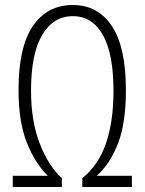

<svg xmlns="http://www.w3.org/2000/svg" viewBox="-20 -744 576 764"><path d="M270 -679.7Q192.4 -679.7 147.9 -605Q103.5 -530.3 103.5 -383.8Q103.5 -260.7 138.7 -171.4Q173.8 -82 226.1 -35.2V0H30.8V-44.4H170.4Q120.1 -93.3 86.9 -176Q53.7 -258.8 53.7 -386.2Q53.7 -556.6 110.8 -640.4Q168 -724.1 269.5 -724.1Q369.6 -724.1 425.3 -640.1Q481 -556.2 481 -384.8Q481 -253.9 449.2 -172.4Q417.5 -90.8 364.7 -44.4H504.9V0H307.6V-35.2Q371.6 -85.9 401.6 -173.3Q431.6 -260.7 431.6 -382.8Q431.6 -529.8 389.4 -604.7Q347.2 -679.7 270 -679.7Z"/></svg>

Font: Open Sans Condensed Light
Style: Regular
Weight: 300
Width: 3
Designer: Monotype Design Team
Foundry: Monotype Imaging Inc.
Version: Version 3.003; ttfautohint (v1.8.4)